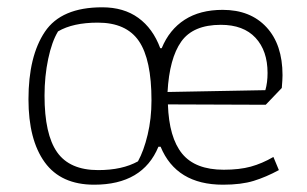

<svg xmlns="http://www.w3.org/2000/svg" viewBox="-20 -501 842 526"><path d="M58 -229Q58 -347 103 -414Q148 -481 260 -481Q319 -481 359 -452Q399 -423 419 -369H423Q444 -420 486 -447Q528 -474 590 -474Q666 -474 710 -426.5Q754 -379 754 -295Q754 -284 752 -260L708 -214L440 -215Q443 -124 479 -80Q515 -36 593 -36Q636 -36 667 -44.5Q698 -53 729 -71L744 -35Q709 -16 675 -5.5Q641 5 591 5Q463 5 420 -99H414Q371 5 238 5Q147 5 102.5 -56.5Q58 -118 58 -229ZM358 -59Q374 -88 384.5 -132Q395 -176 395 -226Q395 -338 360.5 -388.5Q326 -439 248 -439Q180 -439 139 -415Q122 -387 112 -339.5Q102 -292 102 -239Q102 -133 136.5 -84Q171 -35 249 -35Q315 -35 358 -59ZM707 -254Q713 -275 713 -301Q713 -362 680 -397.5Q647 -433 585 -433Q509 -433 476.5 -387Q444 -341 439 -249Z"/></svg>

Font: Athiti Light
Style: Regular
Weight: 300
Designer: CadsonDemak Team
Foundry: CadsonDemak
Version: Version 1.032